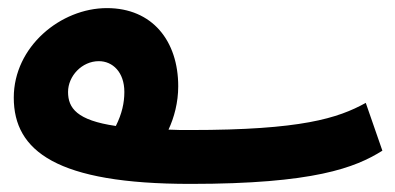

<svg xmlns="http://www.w3.org/2000/svg" viewBox="-20 -433 975 474"><path d="M450 21C755 21 857 -19 924 -61L883 -179C814 -141 724 -112 450 -112C431 -112 413 -112 396 -113C410 -143 420 -180 420 -220C420 -332 356 -413 244 -413C130 -413 14 -318 14 -192C14 -60 120 21 450 21ZM148 -206C148 -245 182 -282 224 -282C258 -282 287 -255 287 -206C287 -179 281 -152 266 -122C170 -136 148 -166 148 -206Z"/></svg>

Font: Noto Sans Arabic UI Cn
Style: Bold
Weight: 700
Width: 3
Designer: Monotype Design Team, Nadine Chahine and Nizar Qandah
Foundry: Monotype Imaging Inc.
Version: Version 2.010